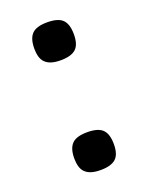

<svg xmlns="http://www.w3.org/2000/svg" viewBox="-106 -570 490 634"><g transform="rotate(-20 139.0 -252.5)"><path d="M208 -444.8Q208 -408.7 191.4 -393.8Q174.8 -378.9 138.2 -378.9Q118.2 -378.9 105 -383.3Q91.8 -387.7 83.7 -396Q75.7 -404.3 72.3 -416.7Q68.8 -429.2 68.8 -444.8Q68.8 -480 84.5 -496.1Q100.1 -512.2 138.2 -512.2Q176.8 -512.2 192.4 -496.3Q208 -480.5 208 -444.8ZM208 -59.1Q208 -22.9 191.4 -8.1Q174.8 6.8 138.2 6.8Q118.2 6.8 105 2.4Q91.8 -2 83.7 -10.3Q75.7 -18.6 72.3 -31Q68.8 -43.5 68.8 -59.1Q68.8 -93.8 84.5 -109.9Q100.1 -126 138.2 -126Q176.8 -126 192.4 -110.1Q208 -94.2 208 -59.1Z"/></g></svg>

Font: Clear Sans Medium
Style: Regular
Weight: 500
Foundry: Intel Corporation
Version: Version 1.00